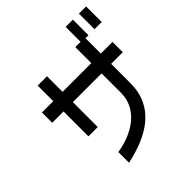

<svg xmlns="http://www.w3.org/2000/svg" viewBox="-245 -1051 1281 1281"><g transform="rotate(-45 396.0 -410.0)"><path d="M647 -880H579V-739H529V-588H258V-735H170V-588H63V-491H170V-256H258V-491H529V-308C529 -154 392 -65 237 -41V60C446 15 619 -84 619 -308V-491H729V-588H619V-733H647ZM704 -733H772V-880H704Z"/></g></svg>

Font: コーポレート・ロゴ ver3 Medium
Style: Regular
Weight: 500
Designer: [KANA_main] LOGOTYPE.JP [Source Han Sans] Ryoko NISHIZUKA 西塚涼子 (kana, bopomofo & ideographs); Paul D. Hunt (Latin, Greek
Version: Version 12.001;FEAKit 1.0